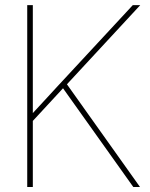

<svg xmlns="http://www.w3.org/2000/svg" viewBox="-20 -748 598 768"><path d="M108.9 -261.7 101.6 -285.2Q130.9 -316.9 157.7 -345.9Q184.6 -375 211.4 -404.3Q238.3 -433.6 267.6 -464.8L511.2 -727.5H541L241.7 -404.3L235.8 -398.9ZM88.9 0V-727.5H111.3V-468.8V-289.1V-273.4V0ZM513.2 0 226.1 -403.3 244.1 -416 540 0Z"/></svg>

Font: Inter 28pt Thin
Style: Regular
Weight: 250
Designer: Rasmus Andersson
Foundry: rsms
Version: Version 4.001;git-66647c0bb